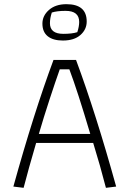

<svg xmlns="http://www.w3.org/2000/svg" viewBox="-20 -899 620 919"><path d="M183 -786Q183 -824 214.5 -851.5Q246 -879 298 -879Q395 -879 395 -796Q395 -758 365 -731.5Q335 -705 281 -705Q234 -705 208.5 -725.5Q183 -746 183 -786ZM350 -745Q359 -772 359 -794Q359 -847 294 -847Q253 -847 228 -839Q219 -812 219 -788Q219 -737 283 -737Q325 -737 350 -745ZM44 -6Q141 -356 236 -612H344Q439 -356 536 -6L487 0Q460 -105 426 -215H153Q116 -89 93 0ZM412 -258Q351 -464 312 -567H266Q247 -514 218 -425.5Q189 -337 166 -258Z"/></svg>

Font: Athiti Light
Style: Regular
Weight: 300
Designer: CadsonDemak Team
Foundry: CadsonDemak
Version: Version 1.032